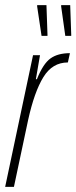

<svg xmlns="http://www.w3.org/2000/svg" viewBox="-20 -724 296 744"><path d="M108 -510H135L119 -417H123Q147 -477 175.5 -497.5Q204 -518 251 -518L243 -482Q183 -482 148 -425Q113 -368 89 -259L34 0H0ZM141 -585 124 -699V-704H160L164 -590V-585ZM233 -585 217 -699V-704H252L256 -590V-585Z"/></svg>

Font: Saira Ultra Condensed Thin
Style: Italic
Weight: 100
Width: 1
Italic angle: -12°
Designer: Hector Gatti with collaboration of the Omnibus-Type team
Foundry: Omnibus-Type
Version: Version 1.001; ttfautohint (v1.8)